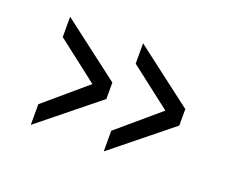

<svg xmlns="http://www.w3.org/2000/svg" viewBox="-66 -525 697 559"><g transform="rotate(20 282.5 -245.5)"><path d="M422 -251 294 -350V-413L475 -275V-224L294 -78V-142ZM196 -251 68 -350V-413L249 -275V-224L68 -78V-142Z"/></g></svg>

Font: TitilliumText22L Lt
Style: Thin
Weight: 300
Designer: Campivisivi
Foundry: Campivisivi
Version: 1.000